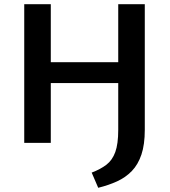

<svg xmlns="http://www.w3.org/2000/svg" viewBox="-20 -678 807 911"><path d="M95 0V-658H221V0ZM134 -284V-383H628V-284ZM541 -62V-658H667V-62Q667 8 651 55.5Q635 103 605.5 133.5Q576 164 535.5 182.5Q495 201 446 213L415 141Q457 125 485 103.5Q513 82 527 43.5Q541 5 541 -62Z"/></svg>

Font: Ysabeau Office
Style: Bold
Weight: 700
Designer: Christian Thalmann (Catharsis Fonts)
Version: Version 2.001;gftools[0.9.30]; featfreeze: tnum,lnum,ss02